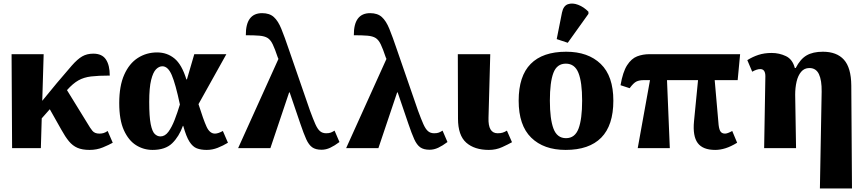

<svg xmlns="http://www.w3.org/2000/svg" viewBox="-20 -845 4944 1095"><path d="M49 0 46 -536H229L221 -270L304 -371Q357 -434 389.5 -471Q422 -508 449 -523.5Q476 -539 512 -539Q562 -539 584 -506Q606 -473 606 -414Q541 -414 499.5 -409Q458 -404 427 -386.5Q396 -369 362 -331L479 -141Q494 -115 507 -99Q520 -83 547 -83Q559 -83 570 -86Q581 -89 594 -98L623 -31Q602 -19 567 -4.5Q532 10 491 10Q449 10 421.5 -2Q394 -14 373 -39.5Q352 -65 330 -105L264 -222L218 -170L213 0Z M850 10Q799 10 756 -17Q713 -44 686.5 -102.5Q660 -161 660 -257Q660 -355 688.5 -419Q717 -483 766 -514.5Q815 -546 876 -546Q933 -546 975 -511.5Q1017 -477 1043 -392H1046L1088 -536H1271L1112 -251Q1140 -162 1158 -122.5Q1176 -83 1206 -83Q1224 -83 1251 -98L1280 -31Q1252 -14 1221.5 -2Q1191 10 1159 10Q1126 10 1102.5 1Q1079 -8 1060.5 -37Q1042 -66 1025 -127H1023Q1001 -66 962 -28Q923 10 850 10ZM895 -67Q921 -67 940.5 -93.5Q960 -120 976 -161.5Q992 -203 1006 -249Q981 -367 959.5 -417Q938 -467 906 -467Q887 -467 870 -450Q853 -433 842 -389Q831 -345 831 -264Q831 -179 839.5 -137Q848 -95 862.5 -81Q877 -67 895 -67Z M1338 0 1568 -509 1564 -518Q1548 -566 1535.5 -592Q1523 -618 1506 -628.5Q1489 -639 1459.5 -641.5Q1430 -644 1382 -644Q1381 -770 1475 -770Q1517 -770 1541.5 -748Q1566 -726 1584.5 -680.5Q1603 -635 1627 -564L1748 -214Q1766 -165 1778.5 -137Q1791 -109 1805 -97Q1819 -85 1840 -85Q1857 -85 1867 -89Q1877 -93 1888 -100L1916 -35Q1888 -14 1863.5 -2.5Q1839 9 1814 9Q1780 9 1760.5 -5Q1741 -19 1726.5 -51Q1712 -83 1693 -139L1632 -318H1629L1522 0Z M1954 0 2184 -509 2180 -518Q2164 -566 2151.5 -592Q2139 -618 2122 -628.5Q2105 -639 2075.5 -641.5Q2046 -644 1998 -644Q1997 -770 2091 -770Q2133 -770 2157.5 -748Q2182 -726 2200.5 -680.5Q2219 -635 2243 -564L2364 -214Q2382 -165 2394.5 -137Q2407 -109 2421 -97Q2435 -85 2456 -85Q2473 -85 2483 -89Q2493 -93 2504 -100L2532 -35Q2504 -14 2479.5 -2.5Q2455 9 2430 9Q2396 9 2376.5 -5Q2357 -19 2342.5 -51Q2328 -83 2309 -139L2248 -318H2245L2138 0Z M2768 10Q2686 10 2639 -31.5Q2592 -73 2592 -169L2591 -536H2776L2766 -173Q2763 -85 2818 -85Q2835 -85 2846.5 -88.5Q2858 -92 2871 -100L2900 -34Q2879 -22 2844 -6Q2809 10 2768 10Z M3206 10Q3081 10 3009.5 -60Q2938 -130 2938 -271Q2938 -411 3006.5 -480.5Q3075 -550 3209 -550Q3334 -550 3406 -480.5Q3478 -411 3478 -271Q3478 -130 3409 -60Q3340 10 3206 10ZM3208 -57Q3259 -57 3279.5 -111.5Q3300 -166 3300 -271Q3300 -376 3279 -429Q3258 -482 3207 -482Q3156 -482 3136 -429Q3116 -376 3116 -271Q3116 -166 3136.5 -111.5Q3157 -57 3208 -57ZM3218 -601 3155 -622 3185 -773Q3193 -812 3219 -821Q3245 -830 3277.5 -817.5Q3310 -805 3336 -778V-766Z M3617 0 3687 -388H3652Q3626 -388 3609.5 -380Q3593 -372 3571 -342L3519 -359Q3532 -435 3556.5 -473Q3581 -511 3613.5 -523.5Q3646 -536 3684 -536H4201L4187 -388H4056L4077 -148Q4079 -114 4087 -98.5Q4095 -83 4115 -83Q4129 -83 4156 -98L4184 -31Q4148 -9 4117.5 0.5Q4087 10 4059 10Q3988 10 3959 -29.5Q3930 -69 3938 -153L3961 -388H3784L3800 0Z M4656 230 4666 -322Q4667 -387 4650.5 -422Q4634 -457 4596 -457Q4567 -457 4549 -435.5Q4531 -414 4523 -379.5Q4515 -345 4515 -305L4520 0H4338L4345 -410Q4345 -451 4316 -451Q4296 -451 4270 -436L4242 -502Q4272 -521 4305.5 -532Q4339 -543 4381 -543Q4424 -543 4462 -525Q4500 -507 4513 -457H4518Q4544 -508 4580 -529Q4616 -550 4673 -550Q4752 -550 4793 -504.5Q4834 -459 4835 -358L4839 230Z"/></svg>

Font: Noto Serif ExtraBold
Style: Regular
Weight: 800
Designer: Monotype Design Team
Foundry: Monotype Imaging Inc.
Version: Version 2.014